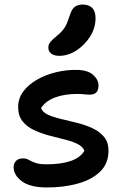

<svg xmlns="http://www.w3.org/2000/svg" viewBox="-20 -816 546 846"><path d="M188 10Q112 10 76 -17.5Q40 -45 40 -79Q40 -96 50.5 -107Q61 -118 81 -118Q96 -118 107 -111.5Q118 -105 135.5 -98.5Q153 -92 186 -92Q248 -92 291 -106.5Q334 -121 352 -152Q344 -171 320 -182.5Q296 -194 262.5 -202Q229 -210 194 -219.5Q159 -229 128.5 -243.5Q98 -258 79 -282Q60 -306 60 -344Q60 -383 83 -413.5Q106 -444 144 -465.5Q182 -487 228 -498Q274 -509 320 -508Q367 -507 390.5 -486Q414 -465 414 -439Q414 -399 376 -399Q363 -399 352 -400.5Q341 -402 319 -402Q264 -402 222.5 -386.5Q181 -371 161 -340Q167 -322 190.5 -311Q214 -300 248 -292Q282 -284 318.5 -275Q355 -266 386.5 -251.5Q418 -237 438 -213.5Q458 -190 458 -152Q458 -95 421 -59.5Q384 -24 322.5 -7Q261 10 188 10ZM241 -570Q218 -570 205.5 -580Q193 -590 193 -606Q193 -621 203 -632.5Q213 -644 232 -659Q256 -679 266.5 -697Q277 -715 286 -744Q295 -775 309 -785.5Q323 -796 343 -796Q401 -796 401 -736Q401 -693 377 -655Q353 -617 316.5 -593.5Q280 -570 241 -570Z"/></svg>

Font: Shantell Sans Normal
Style: Regular
Weight: 500
Designer: Stephen Nixon, Anya Danilova, Shantell Martin
Foundry: Arrow Type
Version: Version 1.009;[a7da0bfa3]